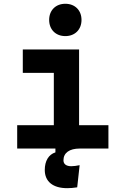

<svg xmlns="http://www.w3.org/2000/svg" viewBox="-20 -776 626 1003"><path d="M331.1 207C346.2 207 365.2 205.6 383.3 202.6L396 86.9C379.9 90.3 364.7 92.3 352.1 92.3C326.7 92.3 311.5 81.5 311.5 61.5C311.5 22.5 342.8 0 396.5 0H546.4V-122.1H393.1V-517.6H99.1V-395.5H261.2V-122.1H69.8V0H269.5V20C233.9 31.2 213.9 64.9 213.9 111.8C213.9 172.4 256.3 207 331.1 207ZM321.3 -587.4C371.6 -587.4 405.8 -621.6 405.8 -671.9C405.8 -722.2 371.6 -756.3 321.3 -756.3C271 -756.3 236.8 -722.2 236.8 -671.9C236.8 -621.6 271 -587.4 321.3 -587.4Z"/></svg>

Font: Cascadia Code
Style: Bold
Weight: 700
Monospace: yes
Designer: Aaron Bell
Foundry: Saja Typeworks
Version: Version 2404.023